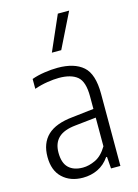

<svg xmlns="http://www.w3.org/2000/svg" viewBox="-123 -875 682 950"><g transform="rotate(-15 218.5 -400.0)"><path d="M181.5 8.5Q117.5 8.5 77.5 -28.8Q37.5 -66 37.5 -136Q37.5 -206.5 79.2 -246.2Q121 -286 209 -294.5L318.5 -307V-371.5Q318.5 -447 286.8 -473.2Q255 -499.5 193 -499.5Q166.5 -499.5 133.2 -494.2Q100 -489 66.5 -477.5V-528Q95 -538.5 131.5 -544Q168 -549.5 199.5 -549.5Q285 -549.5 329.8 -510.2Q374.5 -471 374.5 -369.5V0H326.5L322 -60.5H317.5Q293.5 -25.5 258.5 -8.5Q223.5 8.5 181.5 8.5ZM95.5 -142.5Q95.5 -89.5 121.2 -64.8Q147 -40 194 -40Q225 -40 258.8 -56Q292.5 -72 318.5 -115.5V-262.5L211.5 -251Q151.5 -245 123.5 -218Q95.5 -191 95.5 -142.5ZM192 -629 270.5 -808H328.5L240 -629Z"/></g></svg>

Font: Encode Sans Cnd Lt
Style: Regular
Weight: 300
Width: 3
Designer: Multiple Designers
Foundry: Impallari Type
Version: Version 3.002; ttfautohint (v1.8.3) -l 8 -r 50 -G 200 -x 14 